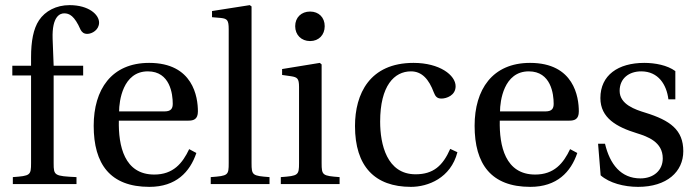

<svg xmlns="http://www.w3.org/2000/svg" viewBox="-20 -717 2715 748"><path d="M28 -423H101V-82C101 -34 98 -32 30 -27V0H278V-27C192 -31 189 -33 189 -81V-423H304V-461H189L185 -566C182 -655 215 -665 230 -665C250 -665 270 -656 294 -601C299 -592 306 -585 320 -585C339 -585 366 -601 366 -629C366 -660 326 -697 251 -697C199 -697 156 -674 132 -638C110 -605 101 -556 101 -494V-461H28Z M345 -227C345 -78 409 11 562 11C666 11 720 -47 745 -121L717 -136C691 -81 655 -37 581 -37C464 -37 441 -149 443 -247H714C734 -247 751 -252 751 -283C751 -338 733 -472 561 -472C414 -472 345 -368 345 -227ZM444 -283C444 -322 458 -439 556 -439C643 -439 653 -350 653 -313C653 -295 647 -283 621 -283Z M801 0H1030V-27C963 -32 960 -34 960 -82V-692L953 -697L806 -674V-650L841 -647C865 -644 871 -639 871 -603V-82C871 -34 869 -32 801 -27Z M1130 -615C1130 -581 1154 -557 1188 -557C1222 -557 1245 -581 1245 -615C1245 -649 1222 -672 1188 -672C1154 -672 1130 -649 1130 -615ZM1074 0H1303V-27C1236 -32 1233 -34 1233 -82V-466L1226 -472L1079 -448V-425L1114 -420C1138 -416 1145 -412 1145 -378V-82C1145 -34 1142 -32 1074 -27Z M1363 -226C1363 -69 1440 11 1581 11C1647 11 1736 -23 1762 -124L1734 -137C1705 -71 1668 -38 1599 -38C1487 -38 1461 -155 1461 -243C1461 -383 1516 -439 1581 -439C1624 -439 1651 -408 1670 -357C1676 -342 1682 -333 1700 -333C1719 -333 1755 -345 1755 -381C1755 -424 1693 -472 1591 -472C1420 -472 1363 -351 1363 -226Z M1829 -227C1829 -78 1893 11 2046 11C2150 11 2204 -47 2229 -121L2201 -136C2175 -81 2139 -37 2065 -37C1948 -37 1925 -149 1927 -247H2198C2218 -247 2235 -252 2235 -283C2235 -338 2217 -472 2045 -472C1898 -472 1829 -368 1829 -227ZM1928 -283C1928 -322 1942 -439 2040 -439C2127 -439 2137 -350 2137 -313C2137 -295 2131 -283 2105 -283Z M2310 -157 2320 -34C2354 -4 2411 11 2466 11C2578 11 2642 -48 2642 -128C2642 -211 2591 -248 2494 -278C2455 -290 2394 -310 2394 -363C2394 -412 2431 -439 2478 -439C2545 -439 2577 -387 2584 -330H2611V-440C2580 -463 2532 -472 2490 -472C2388 -472 2319 -424 2319 -335C2319 -257 2383 -222 2461 -198C2503 -185 2562 -164 2562 -100C2562 -52 2525 -22 2475 -22C2399 -22 2356 -77 2337 -157Z"/></svg>

Font: erewhon
Style: Regular
Weight: 400
Version: Version 1.0.0